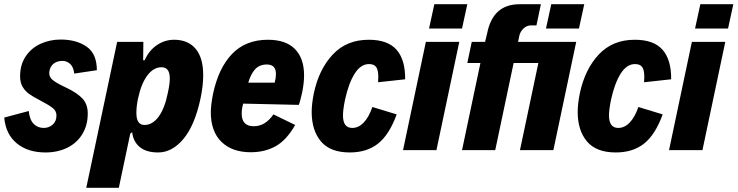

<svg xmlns="http://www.w3.org/2000/svg" viewBox="-40 -710 3488 908"><path d="M-20 -154 96 -185Q100 -144 119 -124.5Q138 -105 167 -105Q191 -105 209 -120.5Q227 -136 227 -164Q227 -185 209.5 -199Q192 -213 152 -234Q119 -251 99.5 -264.5Q80 -278 67.5 -298.5Q55 -319 55 -349Q55 -404 81.5 -443.5Q108 -483 152 -503Q196 -523 247 -523Q321 -523 369.5 -489.5Q418 -456 418 -378L311 -362Q308 -392 292.5 -407Q277 -422 255 -422Q230 -422 213 -408.5Q196 -395 193 -369Q191 -346 210 -331Q229 -316 272 -296Q323 -272 349 -245Q375 -218 375 -173Q375 -118 349.5 -76Q324 -34 278.5 -11.5Q233 11 175 11Q92 11 39.5 -32Q-13 -75 -20 -154Z M514 -512H638L637 -425H644Q665 -472 702.5 -497Q740 -522 783 -522Q849 -522 885 -479.5Q921 -437 921 -354Q921 -304 908 -243Q881 -117 827.5 -53Q774 11 708 11Q652 11 621 -14.5Q590 -40 585 -85L576 -78L522 178H368ZM754 -272Q763 -313 763 -339Q763 -392 724 -392Q686 -392 657 -353.5Q628 -315 613 -245Q605 -209 605 -176Q605 -119 643 -119Q681 -119 710 -158Q739 -197 754 -272Z M1398 -354Q1398 -317 1389 -273Q1380 -231 1373 -214L1110 -220Q1103 -195 1103 -173Q1103 -113 1160 -113Q1215 -113 1253 -169L1356 -119Q1315 -47 1263.5 -18.5Q1212 10 1146 10Q1058 10 1007.5 -39Q957 -88 957 -179Q957 -212 967 -264Q993 -388 1057.5 -455Q1122 -522 1227 -522Q1312 -522 1355 -478Q1398 -434 1398 -354ZM1134 -319H1259Q1265 -342 1265 -360Q1265 -405 1222 -405Q1187 -405 1166.5 -382.5Q1146 -360 1134 -319Z M1434 -181Q1434 -218 1444 -268Q1468 -382 1533.5 -452Q1599 -522 1704 -522Q1794 -522 1835.5 -474.5Q1877 -427 1876 -335L1748 -321Q1749 -331 1749 -347Q1749 -379 1739 -393Q1729 -407 1705 -407Q1666 -407 1637.5 -362Q1609 -317 1592 -240Q1582 -192 1582 -164Q1582 -105 1626 -105Q1656 -105 1680.5 -131Q1705 -157 1721 -204L1836 -169Q1801 -73 1748 -31Q1695 11 1614 11Q1522 11 1478 -41Q1434 -93 1434 -181Z M2014 -690H2170L2145 -575H1989ZM1974 -512H2132L2024 0H1866Z M2577 0H2419L2506 -412H2389L2302 0H2145L2232 -412H2170L2191 -512H2254L2264 -553Q2291 -690 2417 -690H2518L2497 -590H2472Q2451 -590 2435.5 -575Q2420 -560 2416 -541L2410 -512H2685ZM2723 -690 2698 -575H2542L2567 -690Z M2692 -181Q2692 -218 2702 -268Q2726 -382 2791.5 -452Q2857 -522 2962 -522Q3052 -522 3093.5 -474.5Q3135 -427 3134 -335L3006 -321Q3007 -331 3007 -347Q3007 -379 2997 -393Q2987 -407 2963 -407Q2924 -407 2895.5 -362Q2867 -317 2850 -240Q2840 -192 2840 -164Q2840 -105 2884 -105Q2914 -105 2938.5 -131Q2963 -157 2979 -204L3094 -169Q3059 -73 3006 -31Q2953 11 2872 11Q2780 11 2736 -41Q2692 -93 2692 -181Z M3272 -690H3428L3403 -575H3247ZM3232 -512H3390L3282 0H3124Z"/></svg>

Font: Decalotype ExtraBold Italic
Style: Regular
Weight: 800
Italic angle: -12°
Designer: Alfredo Marco Pradil
Foundry: Alfredo Marco Pradil
Version: Version 1.0